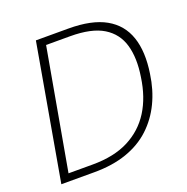

<svg xmlns="http://www.w3.org/2000/svg" viewBox="-126 -817 908 934"><g transform="rotate(-20 328.5 -350.0)"><path d="M35 0 158 -700H326Q447 -700 518 -660Q589 -620 615 -543.5Q641 -467 624 -357Q613 -278 581.5 -212.5Q550 -147 498.5 -99Q447 -51 374 -25.5Q301 0 206 0ZM86 -38H211Q322 -38 398 -77Q474 -116 518.5 -187Q563 -258 577 -357Q592 -451 572.5 -519.5Q553 -588 492.5 -625Q432 -662 321 -662H197Z"/></g></svg>

Font: DM Sans 11pt ExtraLight
Style: Italic
Weight: 250
Italic angle: -10°
Version: Version 4.004;gftools[0.9.30]